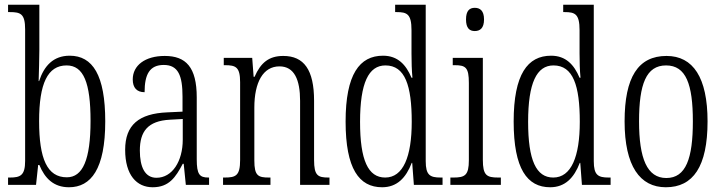

<svg xmlns="http://www.w3.org/2000/svg" viewBox="-20 -780 3049 810"><path d="M271 10C364 10 424 -67 424 -268C424 -463 371 -545 274 -545C205 -545 166 -502 145 -438H143C144 -474 146 -533 146 -569V-760H14V-729H21C67 -729 86 -722 86 -656V-101C86 -40 66 -31 22 -31H14V0H132L141 -84H146C169 -28 206 10 271 10ZM262 -32C179 -32 145 -110 145 -269C145 -428 181 -504 261 -504C333 -504 362 -430 362 -270C362 -106 329 -32 262 -32Z M624 10C693 10 721 -32 751 -89H755L764 0H862V-31H859C822 -31 810 -44 810 -108V-369C810 -497 764 -544 675 -544C592 -544 540 -504 540 -445C540 -410 557 -391 590 -391C590 -466 611 -506 671 -506C732 -506 750 -461 750 -372V-309L686 -306C566 -301 508 -253 508 -148C508 -41 557 10 624 10ZM640 -30C591 -30 570 -76 570 -145C570 -225 603 -270 697 -275L751 -278V-191C751 -100 707 -30 640 -30Z M921 0H1121V-31H1115C1069 -31 1053 -38 1053 -103V-326C1053 -433 1090 -500 1159 -500C1222 -500 1246 -443 1246 -355V0H1370V-31H1366C1321 -31 1305 -39 1305 -105V-355C1305 -486 1262 -544 1175 -544C1115 -544 1080 -516 1054 -456H1050L1044 -536H924V-505H929C975 -505 993 -497 993 -433V-105C993 -39 975 -31 928 -31H921Z M1592 10C1655 10 1693 -30 1717 -93H1719L1726 0H1847V-31H1839C1794 -31 1776 -41 1776 -100V-760H1647V-729H1653C1697 -729 1716 -721 1716 -653V-554C1716 -518 1717 -483 1720 -452H1716C1693 -507 1658 -545 1596 -545C1497 -545 1438 -467 1438 -267C1438 -68 1495 10 1592 10ZM1605 -31C1533 -31 1499 -104 1499 -266C1499 -430 1535 -504 1606 -504C1689 -504 1717 -419 1717 -266C1717 -119 1681 -31 1605 -31Z M1983 -649C2005 -649 2022 -661 2022 -698C2022 -735 2005 -747 1983 -747C1961 -747 1946 -735 1946 -698C1946 -661 1961 -649 1983 -649ZM1880 0H2093V-31H2082C2033 -31 2017 -40 2017 -106V-536H1890V-505H1898C1945 -505 1958 -495 1958 -430V-104C1958 -40 1941 -31 1893 -31H1880Z M2301 10C2364 10 2402 -30 2426 -93H2428L2435 0H2556V-31H2548C2503 -31 2485 -41 2485 -100V-760H2356V-729H2362C2406 -729 2425 -721 2425 -653V-554C2425 -518 2426 -483 2429 -452H2425C2402 -507 2367 -545 2305 -545C2206 -545 2147 -467 2147 -267C2147 -68 2204 10 2301 10ZM2314 -31C2242 -31 2208 -104 2208 -266C2208 -430 2244 -504 2315 -504C2398 -504 2426 -419 2426 -266C2426 -119 2390 -31 2314 -31Z M2789 10C2904 10 2965 -77 2965 -268C2965 -453 2904 -544 2792 -544C2672 -544 2615 -454 2615 -268C2615 -79 2680 10 2789 10ZM2791 -29C2710 -29 2676 -111 2676 -268C2676 -425 2706 -504 2790 -504C2874 -504 2903 -425 2903 -268C2903 -112 2874 -29 2791 -29Z"/></svg>

Font: Noto Serif Thai ExtraCondensed Light
Style: Regular
Weight: 300
Width: 2
Designer: Monotype Design Team
Foundry: Monotype Imaging Inc.
Version: Version 2.002